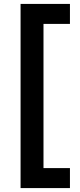

<svg xmlns="http://www.w3.org/2000/svg" viewBox="-20 -780 407 980"><path d="M85 180V-760H337V-658H202V78H337V180Z"/></svg>

Font: Oxanium ExtraLight SemiBold
Style: Regular
Weight: 600
Version: Version 2.000